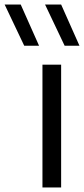

<svg xmlns="http://www.w3.org/2000/svg" viewBox="-106 -828 371 848"><path d="M81.5 0V-542.5H164V0ZM1 -626 -85.5 -808H-14.5L66.5 -626ZM179.5 -626 93 -808H164L245 -626Z"/></svg>

Font: Encode Sans Semi Expanded
Style: Regular
Weight: 400
Width: 6
Designer: Multiple Designers
Foundry: Impallari Type
Version: Version 2.000